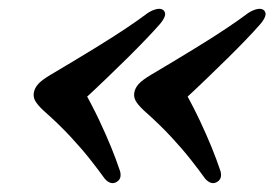

<svg xmlns="http://www.w3.org/2000/svg" viewBox="-20 -460 616 431"><path d="M57 -256.5Q60.5 -267.5 71 -276.5Q81.5 -285.5 103.5 -298Q154 -328 192.8 -351.8Q231.5 -375.5 260.8 -395Q290 -414.5 312 -431Q323 -438 332.8 -439.8Q342.5 -441.5 347.5 -436.5Q352.5 -431 349.8 -423.2Q347 -415.5 339 -406Q324.5 -389.5 306.5 -370.8Q288.5 -352 266.8 -330.5Q245 -309 218.8 -283.8Q192.5 -258.5 161 -229.5L165 -262.5Q187.5 -222.5 203 -189.5Q218.5 -156.5 229.5 -129.5Q240.5 -102.5 248 -80Q251.5 -71.5 250.5 -64Q249.5 -56.5 242.5 -52Q235.5 -47.5 228.5 -49.5Q221.5 -51.5 215 -59Q201 -78.5 182.5 -102Q164 -125.5 138.5 -153Q113 -180.5 77.5 -212Q63 -225.5 58.2 -235.2Q53.5 -245 57 -256.5ZM282.5 -256.5Q286 -267.5 296.5 -276.5Q307 -285.5 329 -298Q379.5 -328 418.2 -351.8Q457 -375.5 486.2 -395Q515.5 -414.5 537.5 -431Q548.5 -438 558.2 -439.8Q568 -441.5 573 -436.5Q578 -431 575.2 -423.2Q572.5 -415.5 564.5 -406Q550 -389.5 532 -370.8Q514 -352 492.2 -330.5Q470.5 -309 444.2 -283.8Q418 -258.5 386.5 -229.5L390.5 -262.5Q413 -222.5 428.5 -189.5Q444 -156.5 455 -129.5Q466 -102.5 473.5 -80Q477 -71.5 476 -64Q475 -56.5 468 -52Q461 -47.5 454 -49.5Q447 -51.5 440.5 -59Q426.5 -78.5 408 -102Q389.5 -125.5 364 -153Q338.5 -180.5 303 -212Q288.5 -225.5 283.8 -235.2Q279 -245 282.5 -256.5Z"/></svg>

Font: Fraunces SemiBold
Style: Italic
Weight: 600
Italic angle: -16°
Version: Version 1.000;[b76b70a41]